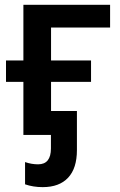

<svg xmlns="http://www.w3.org/2000/svg" viewBox="-20 -560 499 797"><path d="M437 -445.8H191.9V-309.1H357.9V-220.2H191.9V-99.1H299.3V63Q299.3 138.7 262.7 177.7Q226.1 216.8 157.2 216.8Q117.7 216.8 84 205.1V112.8Q110.8 122.1 138.2 122.1Q191.4 122.1 191.4 56.2V0H77.1V-220.2H4.9V-309.1H77.1V-540H437Z"/></svg>

Font: OpenSans-Semibold
Style: Regular
Weight: 600
Foundry: Ascender Corporation
Version: Version 1.10